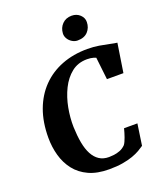

<svg xmlns="http://www.w3.org/2000/svg" viewBox="-175 -1093 1016 1210"><g transform="rotate(-20 333.0 -487.5)"><path d="M346 8Q265.5 8 209.5 -17.8Q153.5 -43.5 118.8 -88.2Q84 -133 68 -190.2Q52 -247.5 52 -310Q52 -414 82.2 -495.8Q112.5 -577.5 168.5 -634.8Q224.5 -692 302 -722Q379.5 -752 473.5 -752Q515 -752 552.2 -745.8Q589.5 -739.5 618.8 -733Q648 -726.5 666 -724.5L636 -531H525.5L508.5 -681Q501 -684 492.5 -686.5Q484 -689 473.5 -690.5Q463 -692 449.5 -692Q389 -692 345.8 -657.8Q302.5 -623.5 275 -567.8Q247.5 -512 235.2 -446.5Q223 -381 224.5 -319.5Q226.5 -260 235.2 -212.8Q244 -165.5 261.5 -132.8Q279 -100 305.8 -82.5Q332.5 -65 370.5 -65Q383.5 -65 403.2 -67.2Q423 -69.5 444.2 -77.5Q465.5 -85.5 483 -103.5Q489 -111.5 494.2 -123Q499.5 -134.5 504.2 -147.8Q509 -161 513.2 -175.5Q517.5 -190 521 -203.5H610.5L589.5 -60.5Q575.5 -50.5 555 -38.5Q534.5 -26.5 505.2 -16Q476 -5.5 436.8 1.2Q397.5 8 346 8ZM436 -823Q417 -823 399.8 -833.5Q382.5 -844 372.2 -861Q362 -878 363 -896.5Q365 -933.5 389.2 -958.2Q413.5 -983 452 -983Q486 -983 508.2 -961.8Q530.5 -940.5 529.5 -912.5Q529 -875 505 -849Q481 -823 436 -823Z"/></g></svg>

Font: Merriweather 20pt ExtraBold
Style: Italic
Weight: 800
Italic angle: -7.8°
Version: Version 2.101